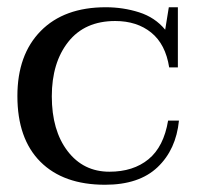

<svg xmlns="http://www.w3.org/2000/svg" viewBox="-20 -500 549 530"><path d="M28 -235Q28 -349 92.5 -414.5Q157 -480 272 -480Q320 -480 364 -466Q408 -452 436 -418L446 -480H471V-314H447Q437 -378 397.5 -410Q358 -442 298 -442Q214 -442 168.5 -384.5Q123 -327 123 -234Q123 -140 166.5 -83Q210 -26 282 -26Q348 -26 390 -60.5Q432 -95 444 -167H474Q466 -87 415 -38.5Q364 10 270 10Q155 10 91.5 -53.5Q28 -117 28 -235Z"/></svg>

Font: TavirajRegular
Style: Regular
Weight: 400
Designer: Katatrad Team
Foundry: CadsonDemak
Version: Version 1.000